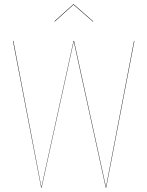

<svg xmlns="http://www.w3.org/2000/svg" viewBox="-20 -870 683 890"><path d="M233.9 -770 231.9 -771 319.8 -850.1H321.8L412.1 -771L410.2 -770L320.8 -848.1ZM603 -680.2 472.2 0H470.2L321.8 -678.2L172.9 0H170.9L40 -680.2H42L171.9 -2L320.8 -680.2H323.2L471.2 -2.9L601.1 -680.2Z"/></svg>

Font: Fira Sans Compressed Two
Style: Regular
Weight: 100
Width: 1
Designer: Carrois Corporate & Edenspiekermann AG
Foundry: Carrois Corporate GbR & Edenspiekermann AG
Version: Version 4.203;PS 004.203;hotconv 1.0.88;makeotf.lib2.5.64775